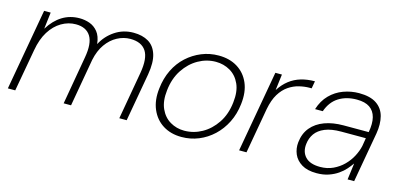

<svg xmlns="http://www.w3.org/2000/svg" viewBox="-54 -813 2343 1130"><g transform="rotate(15 1118.0 -248.0)"><path d="M19 0 107 -496H147L135 -396H136Q170 -451 216.5 -479.5Q263 -508 321 -508Q353 -508 382.5 -497.5Q412 -487 433 -461Q454 -435 459 -389H460Q487 -441 537 -474.5Q587 -508 650 -508Q704 -508 741 -486Q778 -464 793 -416.5Q808 -369 795 -293L743 0H698L749 -290Q765 -382 737 -425Q709 -468 641 -468Q600 -468 561.5 -447.5Q523 -427 495 -387.5Q467 -348 455 -290L404 0H359L410 -293Q426 -382 399 -425Q372 -468 309 -468Q263 -468 221.5 -443.5Q180 -419 151 -372.5Q122 -326 110 -257L64 0Z M1079 12Q1014 12 966 -18Q918 -48 894.5 -103Q871 -158 880 -231Q887 -294 912 -345Q937 -396 976.5 -432Q1016 -468 1065 -488Q1114 -508 1169 -508Q1235 -508 1283 -478.5Q1331 -449 1354.5 -395Q1378 -341 1369 -266Q1362 -204 1336.5 -153Q1311 -102 1271.5 -65Q1232 -28 1183 -8Q1134 12 1079 12ZM1085 -28Q1142 -28 1192.5 -56Q1243 -84 1278.5 -137Q1314 -190 1322 -264Q1330 -331 1309.5 -376.5Q1289 -422 1249.5 -445Q1210 -468 1162 -468Q1106 -468 1055.5 -439.5Q1005 -411 970 -358Q935 -305 927 -232Q919 -165 939.5 -119.5Q960 -74 999 -51Q1038 -28 1085 -28Z M1428 0 1516 -496H1556L1544 -400H1545Q1569 -437 1600 -461Q1631 -485 1669.5 -496.5Q1708 -508 1754 -508L1746 -463H1733Q1703 -463 1670 -455Q1637 -447 1607 -426.5Q1577 -406 1555 -370Q1533 -334 1522 -277L1473 0Z M1902 12Q1846 12 1811.5 -9Q1777 -30 1762.5 -63.5Q1748 -97 1752 -136Q1758 -191 1788.5 -227.5Q1819 -264 1869 -282.5Q1919 -301 1984 -301H2137Q2147 -355 2137.5 -392Q2128 -429 2099.5 -448.5Q2071 -468 2021 -468Q1957 -468 1911 -439Q1865 -410 1844 -350H1797Q1814 -404 1848.5 -439Q1883 -474 1929 -491Q1975 -508 2024 -508Q2092 -508 2130.5 -482Q2169 -456 2181 -410Q2193 -364 2183 -305L2129 0H2089L2102 -99H2101Q2090 -83 2073 -63.5Q2056 -44 2031.5 -27Q2007 -10 1975 1Q1943 12 1902 12ZM1913 -29Q1956 -29 1991.5 -45.5Q2027 -62 2054 -89Q2081 -116 2098 -148.5Q2115 -181 2122 -213L2130 -262H1980Q1920 -262 1881.5 -246Q1843 -230 1823.5 -202.5Q1804 -175 1800 -139Q1794 -90 1822.5 -59.5Q1851 -29 1913 -29Z"/></g></svg>

Font: DM Sans 28pt ExtraLight
Style: Italic
Weight: 250
Italic angle: -10°
Version: Version 4.004;gftools[0.9.30]